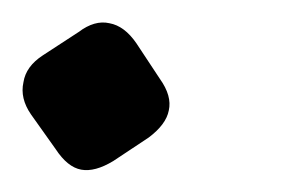

<svg xmlns="http://www.w3.org/2000/svg" viewBox="-20 -140 255 172"><path d="M50.4 -111.3Q64.8 -122.2 78 -119.2Q91.5 -116.8 102.2 -101.2L123.2 -69.4Q134.2 -54 131.2 -41Q128.8 -28.5 113.2 -16.8L81.4 4.3Q65 14.2 52.8 12Q40.5 9.8 29.8 -6.5L7.7 -37.6Q-2.2 -52 1 -66.3Q3.2 -80.6 18.5 -90.5Z"/></svg>

Font: Young Serif Light
Style: Italic
Weight: 300
Italic angle: -10.979°
Designer: Bastien Sozeau
Foundry: NBR — Bastien Sozeau
Version: Version 5.001